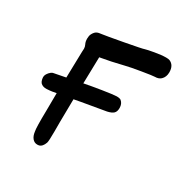

<svg xmlns="http://www.w3.org/2000/svg" viewBox="-175 -962 1021 1057"><g transform="rotate(30 335.5 -434.0)"><path d="M251 -159Q251 -98 247 -86Q236 -55 215 -50Q212 -49 205 -49Q186 -49 173.5 -64Q161 -79 158 -105Q153 -128 155 -233L156 -348Q148 -346 132 -343.5Q116 -341 97 -340Q86 -339 75 -342.5Q64 -346 57 -354Q51 -362 48.5 -374.5Q46 -387 48 -396Q51 -407 61 -418.5Q71 -430 82 -434L159 -449L163 -615Q163 -624 164 -635Q164 -647 158 -659Q151 -672 151 -692Q151 -710 157 -722Q166 -739 177 -745.5Q188 -752 212 -754Q230 -756 338 -776Q446 -796 455 -800Q467 -804 509.5 -811.5Q552 -819 580 -819Q596 -819 603 -816Q636 -802 636 -757Q636 -727 617 -709Q603 -696 579 -696Q567 -696 500.5 -685Q434 -674 407 -667Q321 -646 271 -638L260 -636L256 -468Q301 -477 364.5 -487Q428 -497 451 -498Q471 -498 479 -492Q497 -477 497 -450Q497 -427 485.5 -416Q474 -405 447 -399Q386 -389 296 -373L253 -365L251 -220Z"/></g></svg>

Font: Chanighter Handwriting Cyr
Style: Regular
Weight: 400
Designer: Sin Chanighter
Version: Version 001.001